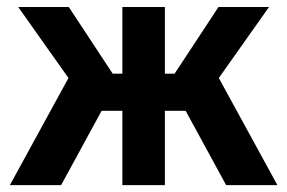

<svg xmlns="http://www.w3.org/2000/svg" viewBox="-20 -540 838 560"><path d="M33.2 -519.5H180.7L308.6 -325.2H336.9V-519.5H460.9V-325.2H489.3L617.2 -519.5H764.6L618.2 -312.5L789.1 0H639.6L521.5 -216.8H460.9V0H336.9V-216.8H276.4L158.2 0H8.8L179.7 -312.5Z"/></svg>

Font: DINish
Style: Bold
Weight: 700
Designer: Bert Driehuis
Foundry: Playbeing
Version: Version 3.008; git-95204e4c-release